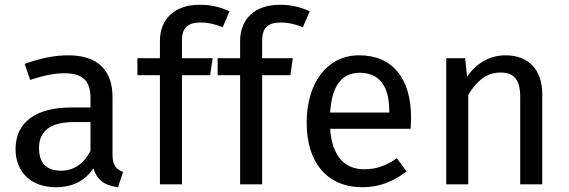

<svg xmlns="http://www.w3.org/2000/svg" viewBox="-20 -770 2375 802"><path d="M450 -364C450 -476 389 -539 265 -539C209 -539 148 -527 83 -503L106 -436C162 -455 209 -464 248 -464C323 -464 358 -435 358 -360V-321H277C129 -321 45 -259 45 -147C45 -52 109 12 213 12C282 12 335 -14 370 -67C386 -16 418 5 473 12L494 -52C465 -63 450 -80 450 -123ZM234 -57C174 -57 143 -89 143 -152C143 -224 192 -260 289 -260H358V-139C328 -84 287 -57 234 -57Z M818 -676C849 -676 880 -669 910 -656L939 -723C895 -742 861 -750 813 -750C709 -750 648 -690 648 -599V-527H554V-456H648V0H740V-456H858L868 -527H740V-600C740 -652 762 -676 818 -676Z M1153 -676C1184 -676 1215 -669 1245 -656L1274 -723C1230 -742 1196 -750 1148 -750C1044 -750 983 -690 983 -599V-527H889V-456H983V0H1075V-456H1193L1203 -527H1075V-600C1075 -652 1097 -676 1153 -676Z M1697 -279C1697 -442 1620 -539 1480 -539C1345 -539 1261 -422 1261 -258C1261 -90 1347 12 1494 12C1561 12 1622 -10 1678 -54L1638 -109C1591 -77 1552 -63 1501 -63C1421 -63 1367 -116 1359 -232H1695C1696 -248 1697 -264 1697 -279ZM1606 -300H1359C1366 -411 1407 -466 1482 -466C1565 -466 1606 -410 1606 -306Z M2092 -539C2025 -539 1968 -505 1931 -449L1923 -527H1844V0H1936V-374C1973 -434 2014 -467 2070 -467C2125 -467 2153 -440 2153 -365V0H2245V-378C2245 -478 2188 -539 2092 -539Z"/></svg>

Font: Fira Sans
Style: Regular
Weight: 400
Designer: Carrois Corporate & Edenspiekermann AG
Foundry: Carrois Corporate GbR & Edenspiekermann AG
Version: Version 4.203